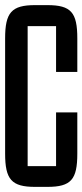

<svg xmlns="http://www.w3.org/2000/svg" viewBox="-20 -725 322 750"><path d="M0 -125C0 -24 25 5 117 5H165C258 5 282 -24 282 -125V-286H199V-76H88V-623H199V-444H282V-575C282 -676 258 -705 165 -705H117C25 -705 0 -676 0 -575Z"/></svg>

Font: Queering
Style: Regular
Weight: 400
Designer: Adam Naccarato
Foundry: adamnac
Version: Version 2.000;hotconv 1.0.109;makeotfexe 2.5.65596